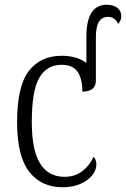

<svg xmlns="http://www.w3.org/2000/svg" viewBox="-20 -779 531 809"><path d="M52 -264Q52 -416 101.5 -480Q151 -544 240 -544Q303 -544 344 -514V-624Q344 -759 430 -759Q458 -759 474.5 -746Q491 -733 491 -710Q491 -693 478 -678Q464 -708 435 -708Q410 -708 397 -687.5Q384 -667 384 -622V-440Q384 -393 327 -393Q327 -447 307 -476.5Q287 -506 239 -506Q178 -506 146 -452Q114 -398 114 -265Q114 -148 148.5 -91Q183 -34 252 -34Q296 -34 327 -58Q358 -82 374 -118Q386 -108 386 -85Q386 -63 369 -41Q352 -19 319.5 -4.5Q287 10 243 10Q154 10 103 -55.5Q52 -121 52 -264Z"/></svg>

Font: Noto Serif NarrowLight
Style: Regular
Weight: 300
Width: 4
Designer: Monotype Design Team
Foundry: Monotype Imaging Inc.
Version: Version 1.001